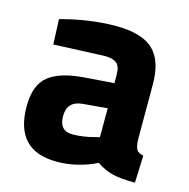

<svg xmlns="http://www.w3.org/2000/svg" viewBox="-84 -594 678 687"><g transform="rotate(15 255.5 -250.0)"><path d="M445 -344V-136Q447 -112 453 -102.5Q459 -93 478 -89L474 12Q423 12 392.5 5Q362 -2 331 -23Q259 12 184 12Q29 12 29 -152Q29 -232 72 -265.5Q115 -299 204 -305L311 -313V-344Q311 -375 297 -386.5Q283 -398 252 -398L64 -390L60 -483Q167 -512 263.5 -512Q360 -512 402.5 -472Q445 -432 445 -344ZM220 -212Q164 -207 164 -152Q164 -97 213 -97Q251 -97 296 -109L311 -113V-220Z"/></g></svg>

Font: Titillium Web[RUS by Daymarius]
Style: Bold
Weight: 700
Designer: Cyrillization by Daymarius
Foundry: Cyrillization by Daymarius
Version: Version 1.002 September 11, 2018